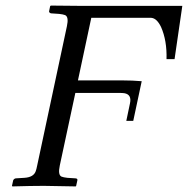

<svg xmlns="http://www.w3.org/2000/svg" viewBox="-20 -666 673 688"><path d="M633.3 -645 605.5 -454.1H576.7Q578.6 -520.5 557.1 -569.3Q542 -600.6 522 -602.1H307.1L259.3 -377.9H418.5Q454.6 -377.9 487.8 -375L457.5 -232.9H432.6L445.8 -295.9Q452.6 -327.1 425.8 -332Q418 -333 408.7 -333H250L194.3 -73.2Q187 -39.6 200.2 -33.2Q207.5 -30.3 221.2 -28.8L250.5 -26.9Q256.8 -26.4 257.3 -22.5Q257.3 -21 257.3 -20L252.9 0L251.5 2Q250.5 2 137.2 0Q93.8 0 24.4 2L22.9 0L27.3 -20Q30.3 -25.9 36.6 -26.9L67.4 -28.8Q100.1 -30.8 107.9 -52.2Q110.8 -60.1 113.3 -73.2L219.7 -571.8Q227.1 -605.5 213.4 -611.8Q206.1 -614.7 191.9 -616.2L162.6 -618.2Q156.2 -620.1 155.8 -625L159.7 -644L162.1 -646L266.1 -645Z"/></svg>

Font: Linux Biolinum Capitals O
Style: Italic Samll Caps
Weight: 400
Italic angle: -12°
Designer: Philipp H. Poll
Foundry: Philipp H. Poll
Version: Version 0.6.2